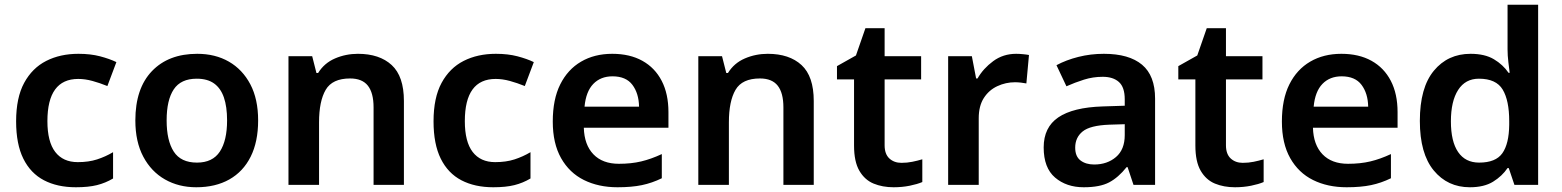

<svg xmlns="http://www.w3.org/2000/svg" viewBox="-20 -780 6589 810"><path d="M300 10Q222 10 165.5 -19.5Q109 -49 78.5 -110.5Q48 -172 48 -268Q48 -368 82 -430.5Q116 -493 175 -523Q234 -553 311 -553Q362 -553 402 -542.5Q442 -532 471 -518L433 -417Q401 -430 370 -438.5Q339 -447 310 -447Q245 -447 212.5 -402.5Q180 -358 180 -269Q180 -182 213 -139Q246 -96 308 -96Q354 -96 389.5 -107.5Q425 -119 457 -138V-27Q425 -8 389 1Q353 10 300 10Z M1069 -272Q1069 -182 1037.5 -119Q1006 -56 947.5 -23Q889 10 808 10Q734 10 676 -23Q618 -56 584.5 -119Q551 -182 551 -272Q551 -407 621 -480Q691 -553 812 -553Q888 -553 945.5 -520Q1003 -487 1036 -424.5Q1069 -362 1069 -272ZM683 -272Q683 -187 713 -140.5Q743 -94 811 -94Q877 -94 907.5 -140.5Q938 -187 938 -272Q938 -330 924.5 -369Q911 -408 883 -428Q855 -448 810 -448Q743 -448 713 -403Q683 -358 683 -272Z M1490 -553Q1581 -553 1632.5 -505.5Q1684 -458 1684 -354V0H1556V-327Q1556 -388 1532 -418.5Q1508 -449 1457 -449Q1382 -449 1354 -401Q1326 -353 1326 -264V0H1197V-543H1297L1315 -472H1322Q1348 -514 1393.5 -533.5Q1439 -553 1490 -553Z M2061 10Q1983 10 1926.5 -19.5Q1870 -49 1839.5 -110.5Q1809 -172 1809 -268Q1809 -368 1843 -430.5Q1877 -493 1936 -523Q1995 -553 2072 -553Q2123 -553 2163 -542.5Q2203 -532 2232 -518L2194 -417Q2162 -430 2131 -438.5Q2100 -447 2071 -447Q2006 -447 1973.5 -402.5Q1941 -358 1941 -269Q1941 -182 1974 -139Q2007 -96 2069 -96Q2115 -96 2150.5 -107.5Q2186 -119 2218 -138V-27Q2186 -8 2150 1Q2114 10 2061 10Z M2563 -553Q2637 -553 2690 -523.5Q2743 -494 2771.5 -439Q2800 -384 2800 -307V-241H2443Q2445 -169 2483.5 -129Q2522 -89 2591 -89Q2643 -89 2685 -99Q2727 -109 2772 -130V-28Q2731 -8 2688 1Q2645 10 2585 10Q2505 10 2443.5 -20.5Q2382 -51 2347 -113Q2312 -175 2312 -267Q2312 -361 2343.5 -424Q2375 -487 2431.5 -520Q2488 -553 2563 -553ZM2564 -458Q2514 -458 2483 -426Q2452 -394 2446 -330H2676Q2675 -386 2648 -422Q2621 -458 2564 -458Z M3219 -553Q3310 -553 3361.5 -505.5Q3413 -458 3413 -354V0H3285V-327Q3285 -388 3261 -418.5Q3237 -449 3186 -449Q3111 -449 3083 -401Q3055 -353 3055 -264V0H2926V-543H3026L3044 -472H3051Q3077 -514 3122.5 -533.5Q3168 -553 3219 -553Z M3783 -93Q3807 -93 3829 -97.5Q3851 -102 3871 -108V-12Q3850 -3 3818 3.5Q3786 10 3750 10Q3703 10 3665.5 -5.5Q3628 -21 3605.5 -59.5Q3583 -98 3583 -166V-445H3511V-501L3591 -546L3631 -661H3712V-543H3866V-445H3712V-167Q3712 -130 3732 -111.5Q3752 -93 3783 -93Z M4267 -553Q4279 -553 4295 -551.5Q4311 -550 4321 -548L4310 -428Q4301 -430 4287 -431.5Q4273 -433 4262 -433Q4223 -433 4187.5 -416.5Q4152 -400 4130.5 -366.5Q4109 -333 4109 -281V0H3980V-543H4080L4098 -449H4104Q4128 -491 4170 -522Q4212 -553 4267 -553Z M4637 -553Q4743 -553 4798 -507Q4853 -461 4853 -364V0H4762L4737 -75H4733Q4698 -31 4659 -10.5Q4620 10 4552 10Q4479 10 4431 -31Q4383 -72 4383 -158Q4383 -243 4445 -285Q4507 -327 4632 -331L4725 -334V-361Q4725 -412 4700.5 -434Q4676 -456 4632 -456Q4591 -456 4553 -444Q4515 -432 4479 -416L4437 -505Q4478 -527 4529.5 -540Q4581 -553 4637 -553ZM4660 -254Q4579 -251 4547.5 -225.5Q4516 -200 4516 -157Q4516 -120 4538.5 -103Q4561 -86 4596 -86Q4651 -86 4688 -117.5Q4725 -149 4725 -210V-256Z M5223 -93Q5247 -93 5269 -97.5Q5291 -102 5311 -108V-12Q5290 -3 5258 3.5Q5226 10 5190 10Q5143 10 5105.5 -5.5Q5068 -21 5045.5 -59.5Q5023 -98 5023 -166V-445H4951V-501L5031 -546L5071 -661H5152V-543H5306V-445H5152V-167Q5152 -130 5172 -111.5Q5192 -93 5223 -93Z M5639 -553Q5713 -553 5766 -523.5Q5819 -494 5847.5 -439Q5876 -384 5876 -307V-241H5519Q5521 -169 5559.5 -129Q5598 -89 5667 -89Q5719 -89 5761 -99Q5803 -109 5848 -130V-28Q5807 -8 5764 1Q5721 10 5661 10Q5581 10 5519.5 -20.5Q5458 -51 5423 -113Q5388 -175 5388 -267Q5388 -361 5419.5 -424Q5451 -487 5507.5 -520Q5564 -553 5639 -553ZM5640 -458Q5590 -458 5559 -426Q5528 -394 5522 -330H5752Q5751 -386 5724 -422Q5697 -458 5640 -458Z M6181 10Q6087 10 6028.5 -61Q5970 -132 5970 -270Q5970 -410 6029 -481.5Q6088 -553 6184 -553Q6244 -553 6282.5 -530Q6321 -507 6344 -473H6349Q6347 -488 6343.5 -517Q6340 -546 6340 -572V-760H6469V0H6369L6345 -71H6340Q6317 -37 6279 -13.5Q6241 10 6181 10ZM6220 -94Q6290 -94 6318 -133.5Q6346 -173 6347 -253V-269Q6347 -356 6319.5 -402Q6292 -448 6219 -448Q6162 -448 6131.5 -400.5Q6101 -353 6101 -268Q6101 -183 6131.5 -138.5Q6162 -94 6220 -94Z"/></svg>

Font: Noto Traditional Nushu SemiBold
Style: Regular
Weight: 600
Version: Version 2.003